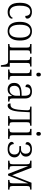

<svg xmlns="http://www.w3.org/2000/svg" viewBox="1699 -2489 955 4393"><g transform="rotate(90 2176.5 -292.5)"><path d="M253 10Q157 10 100.5 -56Q44 -122 44 -267Q44 -373 72 -434Q100 -495 146 -520.5Q192 -546 248 -546Q292 -546 328 -533Q364 -520 385 -496Q406 -472 406 -442Q406 -415 390.5 -404Q375 -393 344 -393Q344 -423 335 -449.5Q326 -476 305 -492Q284 -508 248 -508Q208 -508 177 -486.5Q146 -465 128 -412Q110 -359 110 -267Q110 -34 264 -34Q309 -34 342.5 -54.5Q376 -75 390 -109Q407 -100 407 -81Q407 -62 389.5 -40.5Q372 -19 338 -4.5Q304 10 253 10Z M694 10Q629 10 581 -18.5Q533 -47 506.5 -108.5Q480 -170 480 -269Q480 -366 507.5 -427.5Q535 -489 583 -517.5Q631 -546 694 -546Q758 -546 806 -517.5Q854 -489 880.5 -428Q907 -367 907 -269Q907 -171 879.5 -109.5Q852 -48 804 -19Q756 10 694 10ZM694 -28Q765 -28 803 -86.5Q841 -145 841 -269Q841 -393 802.5 -450.5Q764 -508 694 -508Q622 -508 584 -450.5Q546 -393 546 -269Q546 -145 584.5 -86.5Q623 -28 694 -28Z M1473 165 1464 99Q1456 43 1438 21.5Q1420 0 1372 0H987V-32H998Q1035 -32 1052 -44Q1069 -56 1069 -106V-430Q1069 -480 1052 -492Q1035 -504 998 -504H987V-536H1206V-504H1195Q1160 -504 1145.5 -492.5Q1131 -481 1131 -431V-39H1357V-431Q1357 -481 1342.5 -492.5Q1328 -504 1294 -504H1282V-536H1502V-504H1490Q1453 -504 1436.5 -492Q1420 -480 1420 -430V-39H1507V165Z M1686 -646Q1668 -646 1655.5 -657.5Q1643 -669 1643 -698Q1643 -727 1655.5 -738.5Q1668 -750 1686 -750Q1704 -750 1716.5 -738.5Q1729 -727 1729 -698Q1729 -669 1716.5 -657.5Q1704 -646 1686 -646ZM1569 0V-32H1584Q1621 -32 1638 -44Q1655 -56 1655 -105V-431Q1655 -480 1638 -492Q1621 -504 1584 -504H1573V-536H1717V-107Q1717 -57 1734 -44.5Q1751 -32 1788 -32H1802V0Z M2022 10Q1962 10 1919.5 -26Q1877 -62 1877 -143Q1877 -224 1933.5 -264Q1990 -304 2097 -308L2171 -310V-386Q2171 -438 2149.5 -473Q2128 -508 2069 -508Q2015 -508 1993 -478Q1971 -448 1971 -398Q1911 -398 1911 -447Q1911 -491 1956 -518.5Q2001 -546 2072 -546Q2151 -546 2192 -508Q2233 -470 2233 -388V-107Q2233 -59 2245 -45.5Q2257 -32 2293 -32H2303V0H2184L2176 -89H2172Q2153 -50 2119 -20Q2085 10 2022 10ZM2037 -34Q2079 -34 2109 -56Q2139 -78 2155 -113Q2171 -148 2171 -187V-274L2106 -271Q2016 -268 1979.5 -235Q1943 -202 1943 -143Q1943 -91 1967.5 -62.5Q1992 -34 2037 -34Z M2398 10Q2372 10 2360 -3.5Q2348 -17 2348 -39Q2348 -44 2348.5 -49Q2349 -54 2350 -58Q2365 -55 2378 -55Q2413 -55 2437 -78.5Q2461 -102 2475.5 -156.5Q2490 -211 2496 -305Q2499 -344 2501 -384Q2503 -424 2503 -446Q2503 -478 2489.5 -491Q2476 -504 2445 -504H2419V-536H2857V-504H2846Q2809 -504 2792.5 -491.5Q2776 -479 2776 -429V-107Q2776 -57 2792.5 -44.5Q2809 -32 2846 -32H2857V0H2636V-32H2648Q2683 -32 2698 -44Q2713 -56 2713 -106V-497H2548L2537 -301Q2529 -140 2492.5 -65Q2456 10 2398 10Z M3042 -646Q3024 -646 3011.5 -657.5Q2999 -669 2999 -698Q2999 -727 3011.5 -738.5Q3024 -750 3042 -750Q3060 -750 3072.5 -738.5Q3085 -727 3085 -698Q3085 -669 3072.5 -657.5Q3060 -646 3042 -646ZM2925 0V-32H2940Q2977 -32 2994 -44Q3011 -56 3011 -105V-431Q3011 -480 2994 -492Q2977 -504 2940 -504H2929V-536H3073V-107Q3073 -57 3090 -44.5Q3107 -32 3144 -32H3158V0Z M3395 10Q3308 10 3267 -18.5Q3226 -47 3226 -82Q3226 -104 3239.5 -117.5Q3253 -131 3277 -131Q3277 -89 3305 -58.5Q3333 -28 3395 -28Q3452 -28 3483.5 -59.5Q3515 -91 3515 -145Q3515 -199 3484 -228Q3453 -257 3394 -257H3323V-296H3394Q3445 -296 3471 -327.5Q3497 -359 3497 -407Q3497 -449 3472.5 -478.5Q3448 -508 3394 -508Q3339 -508 3312 -477.5Q3285 -447 3285 -399Q3231 -400 3231 -445Q3231 -486 3274.5 -516Q3318 -546 3394 -546Q3476 -546 3519.5 -509.5Q3563 -473 3563 -410Q3563 -359 3533 -326Q3503 -293 3460 -283V-280Q3517 -269 3549 -233.5Q3581 -198 3581 -145Q3581 -77 3531.5 -33.5Q3482 10 3395 10Z M3656 0V-32H3666Q3704 -32 3721 -44.5Q3738 -57 3738 -107V-429Q3738 -479 3721 -491.5Q3704 -504 3667 -504H3656V-536H3818L3989 -92L4161 -536H4318V-504H4306Q4270 -504 4253 -491.5Q4236 -479 4236 -429V-107Q4236 -57 4252.5 -44.5Q4269 -32 4307 -32H4318V0H4097V-32H4107Q4143 -32 4158.5 -44Q4174 -56 4174 -106V-452H4171L3996 0H3958L3783 -452H3780V-106Q3780 -56 3795.5 -44Q3811 -32 3848 -32H3858V0Z"/></g></svg>

Font: Noto Serif SemiCondensed Light
Style: Regular
Weight: 300
Width: 4
Designer: Monotype Design Team
Foundry: Monotype Imaging Inc.
Version: Version 2.013